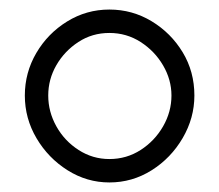

<svg xmlns="http://www.w3.org/2000/svg" viewBox="-20 -788 459 402"><path d="M209 -406Q162 -406 121.5 -431.5Q81 -457 56.5 -498.5Q32 -540 32 -588Q32 -636 56 -677Q80 -718 120.5 -743Q161 -768 209 -768Q257 -768 297.5 -743.5Q338 -719 362.5 -678.5Q387 -638 387 -588Q387 -541 362.5 -499Q338 -457 297.5 -431.5Q257 -406 209 -406ZM209 -455Q245 -455 274.5 -474Q304 -493 321.5 -523.5Q339 -554 339 -588Q339 -621 321.5 -651Q304 -681 274.5 -700Q245 -719 209 -719Q173 -719 144 -700Q115 -681 98 -651.5Q81 -622 81 -588Q81 -554 98 -523.5Q115 -493 144.5 -474Q174 -455 209 -455Z"/></svg>

Font: Dosis
Style: Regular
Weight: 400
Designer: EdgarTolentino, PabloImpallari, IginoMarini
Foundry: EdgarTolentino, PabloImpallari, IginoMarini
Version: Version 3.001; ttfautohint (v1.8.2)